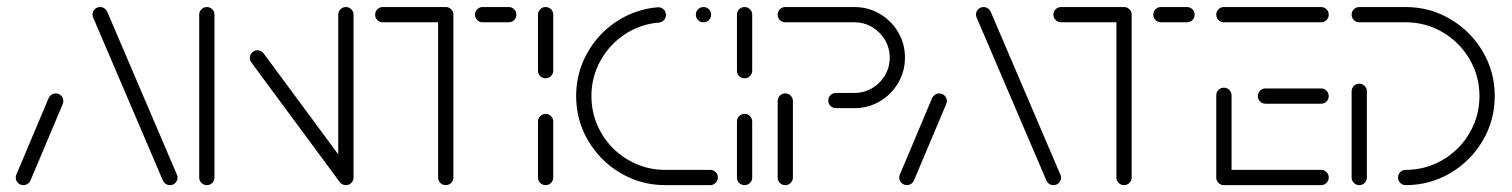

<svg xmlns="http://www.w3.org/2000/svg" viewBox="-20 -539 4401 559"><path d="M48.1 0Q38.9 0 32.4 -6.5Q25.9 -13 25.9 -22.2Q25.9 -26.7 27.8 -31.1L121.9 -254.1Q124.8 -260 130.2 -263.5Q135.6 -267 142.2 -267Q151.5 -267 158 -260.6Q164.4 -254.1 164.4 -244.8Q164.4 -240.4 162.6 -235.9L68.5 -13Q65.6 -7 60.2 -3.5Q54.8 0 48.1 0ZM497 -22.2Q497 -13 490.6 -6.5Q484.1 0 474.8 0Q468.1 0 462.8 -3.5Q457.4 -7 454.4 -13L251.5 -487.4Q249.3 -491.5 249.3 -496.3Q249.3 -505.6 255.7 -512Q262.2 -518.5 271.5 -518.5Q278.1 -518.5 283.5 -515Q288.9 -511.5 291.9 -505.6L494.8 -31.1Q497 -27.4 497 -22.2Z M582.2 0Q573 0 566.5 -6.5Q560 -13 560 -22.2V-496.3Q560 -505.6 566.5 -512Q573 -518.5 582.2 -518.5Q591.5 -518.5 598 -512Q604.4 -505.6 604.4 -496.3V-22.2Q604.4 -13 598 -6.5Q591.5 0 582.2 0ZM707.4 -370.4Q707.4 -379.6 713.9 -386.1Q720.4 -392.6 729.6 -392.6Q740.4 -392.6 747.4 -383.7L1005.6 -34.4L970 -7.8L711.9 -357Q707.4 -362.6 707.4 -370.4ZM987 0Q977.8 0 971.3 -6.5Q964.8 -13 964.8 -22.2V-496.3Q964.8 -505.6 971.3 -512Q977.8 -518.5 987 -518.5Q996.3 -518.5 1002.8 -512Q1009.3 -505.6 1009.3 -496.3V-22.2Q1009.3 -13 1002.8 -6.5Q996.3 0 987 0Z M1300 -498.5V-22.2Q1300 -13 1293.5 -6.5Q1287 0 1277.8 0Q1268.5 0 1262 -6.5Q1255.6 -13 1255.6 -22.2V-498.5ZM1072.2 -496.3Q1072.2 -505.6 1078.7 -512Q1085.2 -518.5 1094.4 -518.5H1277.8Q1287 -518.5 1293.5 -512Q1300 -505.6 1300 -496.3Q1300 -487 1293.5 -480.6Q1287 -474.1 1277.8 -474.1H1094.4Q1085.2 -474.1 1078.7 -480.6Q1072.2 -487 1072.2 -496.3ZM1363 -496.3Q1363 -505.6 1369.4 -512Q1375.9 -518.5 1385.2 -518.5H1461.1Q1470.4 -518.5 1476.9 -512Q1483.3 -505.6 1483.3 -496.3Q1483.3 -487 1476.9 -480.6Q1470.4 -474.1 1461.1 -474.1H1385.2Q1375.9 -474.1 1369.4 -480.6Q1363 -487 1363 -496.3Z M1568.5 0Q1559.3 0 1552.8 -6.5Q1546.3 -13 1546.3 -22.2V-185.2Q1546.3 -194.4 1552.8 -200.9Q1559.3 -207.4 1568.5 -207.4Q1577.8 -207.4 1584.3 -200.9Q1590.7 -194.4 1590.7 -185.2V-22.2Q1590.7 -13 1584.3 -6.5Q1577.8 0 1568.5 0ZM1568.5 -311.1Q1559.3 -311.1 1552.8 -317.6Q1546.3 -324.1 1546.3 -333.3V-496.3Q1546.3 -505.6 1552.8 -512Q1559.3 -518.5 1568.5 -518.5Q1577.8 -518.5 1584.3 -512Q1590.7 -505.6 1590.7 -496.3V-333.3Q1590.7 -324.1 1584.3 -317.6Q1577.8 -311.1 1568.5 -311.1Z M1657.4 -259.3Q1657.4 -325.9 1688.9 -383.1Q1720.4 -440.4 1774.8 -476.3Q1829.3 -512.2 1894.8 -517.8Q1904.4 -518.5 1911.7 -512Q1918.9 -505.6 1918.9 -495.6Q1918.9 -486.7 1913 -480.4Q1907 -474.1 1898.5 -473.3Q1844.1 -468.9 1799.1 -439.1Q1754.1 -409.3 1728 -361.9Q1701.9 -314.4 1701.9 -259.3Q1701.9 -201.1 1730.7 -151.7Q1759.6 -102.2 1809.1 -73.3Q1858.5 -44.4 1916.7 -44.4H2047.8Q2057 -44.4 2063.5 -38Q2070 -31.5 2070 -22.2Q2070 -13 2063.5 -6.5Q2057 0 2047.8 0H1916.7Q1846.3 0 1786.9 -35Q1727.4 -70 1692.4 -129.4Q1657.4 -188.9 1657.4 -259.3ZM2005.9 -496.3Q2005.9 -505.6 2012.4 -512Q2018.9 -518.5 2028.1 -518.5Q2037.4 -518.5 2043.9 -512Q2050.4 -505.6 2050.4 -496.3Q2050.4 -487 2043.9 -480.6Q2037.4 -474.1 2028.1 -474.1Q2018.9 -474.1 2012.4 -480.6Q2005.9 -487 2005.9 -496.3Z M2147.8 0Q2138.5 0 2132 -6.5Q2125.6 -13 2125.6 -22.2V-185.2Q2125.6 -194.4 2132 -200.9Q2138.5 -207.4 2147.8 -207.4Q2157 -207.4 2163.5 -200.9Q2170 -194.4 2170 -185.2V-22.2Q2170 -13 2163.5 -6.5Q2157 0 2147.8 0ZM2147.8 -311.1Q2138.5 -311.1 2132 -317.6Q2125.6 -324.1 2125.6 -333.3V-496.3Q2125.6 -505.6 2132 -512Q2138.5 -518.5 2147.8 -518.5Q2157 -518.5 2163.5 -512Q2170 -505.6 2170 -496.3V-333.3Q2170 -324.1 2163.5 -317.6Q2157 -311.1 2147.8 -311.1Z M2266.3 0Q2257 0 2250.6 -6.5Q2244.1 -13 2244.1 -22.2V-244.8Q2244.1 -254.1 2250.6 -260.6Q2257 -267 2266.3 -267Q2275.6 -267 2282 -260.6Q2288.5 -254.1 2288.5 -244.8V-22.2Q2288.5 -13 2282 -6.5Q2275.6 0 2266.3 0ZM2391.5 -246.3Q2391.5 -255.6 2398 -262Q2404.4 -268.5 2413.7 -268.5H2467.8Q2495.6 -268.5 2519.3 -282.4Q2543 -296.3 2556.7 -319.8Q2570.4 -343.3 2570.4 -371.5Q2570.4 -399.3 2556.5 -422.8Q2542.6 -446.3 2519.1 -460.2Q2495.6 -474.1 2467.8 -474.1H2266.3Q2257 -474.1 2250.6 -480.6Q2244.1 -487 2244.1 -496.3Q2244.1 -505.6 2250.6 -512Q2257 -518.5 2266.3 -518.5H2467.8Q2507.8 -518.5 2541.5 -498.7Q2575.2 -478.9 2595 -445.2Q2614.8 -411.5 2614.8 -371.5Q2614.8 -331.5 2595 -297.6Q2575.2 -263.7 2541.5 -243.9Q2507.8 -224.1 2467.8 -224.1H2413.7Q2404.4 -224.1 2398 -230.6Q2391.5 -237 2391.5 -246.3Z M2620.4 0Q2611.1 0 2604.6 -6.5Q2598.1 -13 2598.1 -22.2Q2598.1 -26.7 2600 -31.1L2694.1 -254.1Q2697 -260 2702.4 -263.5Q2707.8 -267 2714.4 -267Q2723.7 -267 2730.2 -260.6Q2736.7 -254.1 2736.7 -244.8Q2736.7 -240.4 2734.8 -235.9L2640.7 -13Q2637.8 -7 2632.4 -3.5Q2627 0 2620.4 0ZM3069.3 -22.2Q3069.3 -13 3062.8 -6.5Q3056.3 0 3047 0Q3040.4 0 3035 -3.5Q3029.6 -7 3026.7 -13L2823.7 -487.4Q2821.5 -491.5 2821.5 -496.3Q2821.5 -505.6 2828 -512Q2834.4 -518.5 2843.7 -518.5Q2850.4 -518.5 2855.7 -515Q2861.1 -511.5 2864.1 -505.6L3067 -31.1Q3069.3 -27.4 3069.3 -22.2Z M3274.8 -498.5V-22.2Q3274.8 -13 3268.3 -6.5Q3261.9 0 3252.6 0Q3243.3 0 3236.9 -6.5Q3230.4 -13 3230.4 -22.2V-498.5ZM3047 -496.3Q3047 -505.6 3053.5 -512Q3060 -518.5 3069.3 -518.5H3252.6Q3261.9 -518.5 3268.3 -512Q3274.8 -505.6 3274.8 -496.3Q3274.8 -487 3268.3 -480.6Q3261.9 -474.1 3252.6 -474.1H3069.3Q3060 -474.1 3053.5 -480.6Q3047 -487 3047 -496.3ZM3337.8 -496.3Q3337.8 -505.6 3344.3 -512Q3350.7 -518.5 3360 -518.5H3435.9Q3445.2 -518.5 3451.7 -512Q3458.1 -505.6 3458.1 -496.3Q3458.1 -487 3451.7 -480.6Q3445.2 -474.1 3435.9 -474.1H3360Q3350.7 -474.1 3344.3 -480.6Q3337.8 -487 3337.8 -496.3Z M3521.1 -22.2V-261.5Q3521.1 -270.7 3527.6 -277.2Q3534.1 -283.7 3543.3 -283.7Q3552.6 -283.7 3559.1 -277.2Q3565.6 -270.7 3565.6 -261.5V-22.2ZM3848.5 -22.2Q3848.5 -13 3842 -6.5Q3835.6 0 3826.3 0H3543.3Q3534.1 0 3527.6 -6.5Q3521.1 -13 3521.1 -22.2Q3521.1 -31.5 3527.6 -38Q3534.1 -44.4 3543.3 -44.4H3826.3Q3835.6 -44.4 3842 -38Q3848.5 -31.5 3848.5 -22.2ZM3642.2 -259.3Q3642.2 -268.5 3648.7 -275Q3655.2 -281.5 3664.4 -281.5H3826.3Q3835.6 -281.5 3842 -275Q3848.5 -268.5 3848.5 -259.3Q3848.5 -250 3842 -243.5Q3835.6 -237 3826.3 -237H3664.4Q3655.2 -237 3648.7 -243.5Q3642.2 -250 3642.2 -259.3ZM3521.1 -496.3Q3521.1 -505.6 3527.6 -512Q3534.1 -518.5 3543.3 -518.5H3826.3Q3835.6 -518.5 3842 -512Q3848.5 -505.6 3848.5 -496.3Q3848.5 -487 3842 -480.6Q3835.6 -474.1 3826.3 -474.1H3543.3Q3534.1 -474.1 3527.6 -480.6Q3521.1 -487 3521.1 -496.3Z M3937.4 -295.2Q3946.7 -295.2 3953.1 -288.7Q3959.6 -282.2 3959.6 -273V-22.2Q3959.6 -13 3953.1 -6.5Q3946.7 0 3937.4 0Q3928.1 0 3921.7 -6.5Q3915.2 -13 3915.2 -22.2V-273Q3915.2 -282.2 3921.7 -288.7Q3928.1 -295.2 3937.4 -295.2ZM4050.4 -22.2Q4050.4 -31.5 4056.9 -38Q4063.3 -44.4 4072.6 -44.4Q4130.7 -44.4 4180.2 -73.3Q4229.6 -102.2 4258.5 -151.7Q4287.4 -201.1 4287.4 -259.3Q4287.4 -317.4 4258.5 -366.9Q4229.6 -416.3 4180.2 -445.2Q4130.7 -474.1 4072.6 -474.1H3937.4Q3928.1 -474.1 3921.7 -480.6Q3915.2 -487 3915.2 -496.3Q3915.2 -505.6 3921.7 -512Q3928.1 -518.5 3937.4 -518.5H4072.6Q4143 -518.5 4202.4 -483.5Q4261.9 -448.5 4296.9 -389.1Q4331.9 -329.6 4331.9 -259.3Q4331.9 -188.9 4296.9 -129.4Q4261.9 -70 4202.4 -35Q4143 0 4072.6 0Q4063.3 0 4056.9 -6.5Q4050.4 -13 4050.4 -22.2Z"/></svg>

Font: 26F Galaxy Hebrew
Style: Regular
Weight: 400
Designer: C₂₉H₂₅N₃O₅
Version: Version 1.000